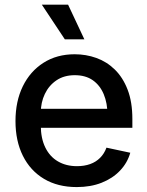

<svg xmlns="http://www.w3.org/2000/svg" viewBox="-20 -779 623 811"><path d="M304.2 11.2Q224.1 11.2 166 -23.4Q107.9 -58.1 76.7 -120.8Q45.4 -183.6 45.4 -267.6Q45.4 -351.1 76.4 -414.6Q107.4 -478 163.8 -513.9Q220.2 -549.8 295.4 -549.8Q343.3 -549.8 387 -534.2Q430.7 -518.6 464.8 -485.4Q499 -452.1 519 -400.4Q539.1 -348.6 539.1 -276.4V-239.3H104V-319.3H483.9L434.1 -293Q434.1 -342.8 418.2 -380.9Q402.3 -418.9 371.8 -440.2Q341.3 -461.4 295.9 -461.4Q250.5 -461.4 218.5 -439.7Q186.5 -418 169.4 -382.1Q152.3 -346.2 152.3 -303.2V-250Q152.3 -194.8 171.4 -156Q190.4 -117.2 224.9 -97.2Q259.3 -77.1 305.2 -77.1Q335.9 -77.1 360.6 -85.9Q385.3 -94.7 402.8 -112.3Q420.4 -129.9 429.7 -155.3L530.3 -133.8Q518.1 -90.8 486.8 -58.1Q455.6 -25.4 409.2 -7.1Q362.8 11.2 304.2 11.2ZM253.9 -612.8 156.7 -759.3H267.6L336.4 -612.8Z"/></svg>

Font: Inter 16pt Medium
Style: Regular
Weight: 500
Version: Version 4.001;git-66647c0bb